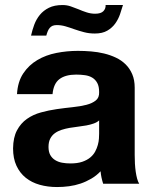

<svg xmlns="http://www.w3.org/2000/svg" viewBox="-20 -734 614 767"><path d="M376 -252.9Q367.2 -245.1 354 -240.5Q340.8 -235.8 325 -232.9Q309.1 -230 292 -228Q274.9 -226.1 257.8 -223.1Q241.2 -220.2 226.1 -215.3Q210.9 -210.4 199.2 -201.9Q187.5 -193.4 180.7 -180.2Q173.8 -167 173.8 -147Q173.8 -127.4 180.9 -114.7Q188 -102.1 200.2 -94.5Q212.4 -86.9 228 -84Q243.7 -81.1 261.2 -81.1Q289.1 -81.1 308.3 -87.6Q327.6 -94.2 340.3 -104.7Q353 -115.2 360.1 -128.4Q367.2 -141.6 370.8 -155Q374.5 -168.5 375.2 -180.2Q376 -191.9 376 -200.2ZM47.9 -357.9Q50.8 -407.7 73 -440.9Q95.2 -474.1 129.2 -494.1Q163.1 -514.2 205.3 -522.5Q247.6 -530.8 291 -530.8Q316.9 -530.8 343.8 -528.6Q370.6 -526.4 395.8 -520.3Q420.9 -514.2 443.1 -503.7Q465.3 -493.2 481.9 -476.8Q498.5 -460.4 508.3 -437.5Q518.1 -414.6 518.1 -383.8V-115.2Q518.1 -97.7 519 -80.3Q520 -63 522.2 -47.9Q524.4 -32.7 527.8 -20.3Q531.2 -7.8 536.1 0H392.1Q388.2 -12.2 385.5 -24.7Q382.8 -37.1 381.8 -49.8Q365.2 -32.2 344.7 -20.3Q324.2 -8.3 302 -0.7Q279.8 6.8 255.9 10Q231.9 13.2 208 13.2Q170.9 13.2 138.7 4.2Q106.4 -4.9 82.8 -23.9Q59.1 -43 45.7 -72Q32.2 -101.1 32.2 -141.1Q32.7 -185.1 47.9 -213.4Q63 -241.7 87.6 -259Q112.3 -276.4 143.6 -284.9Q174.8 -293.5 207 -298.1Q239.3 -302.7 270.3 -305.9Q301.3 -309.1 325 -315.2Q348.6 -321.3 362.8 -332.8Q377 -344.2 376 -366.2Q376 -388.7 368.7 -402.3Q361.3 -416 348.9 -423.6Q336.4 -431.2 319.6 -433.6Q302.7 -436 284.2 -436Q241.7 -436 217.8 -418.2Q193.8 -400.4 189.9 -357.9ZM471.2 -713.9Q466.3 -697.3 459.5 -677.2Q452.6 -657.2 440.4 -640.1Q428.2 -623 408.7 -611.6Q389.2 -600.1 358.9 -600.1Q335.4 -600.1 315.4 -605.5Q295.4 -610.8 276.9 -617.2Q258.3 -624 241.2 -628.9Q224.1 -633.8 207 -633.8Q196.8 -633.8 189.9 -630.9Q183.1 -627.9 178.5 -622.3Q173.8 -616.7 170.7 -609.1Q167.5 -601.6 165 -591.8H104Q108.9 -613.8 116.9 -635.5Q125 -657.2 139.2 -674.6Q153.3 -691.9 175.3 -702.9Q197.3 -713.9 230 -713.9Q247.1 -713.9 262.7 -708.5Q278.3 -703.1 293.9 -696.8Q309.6 -689.9 326.2 -684.6Q342.8 -679.2 359.9 -679.2Q383.3 -679.2 393.1 -689.5Q402.8 -699.7 401.9 -713.9Z"/></svg>

Font: XB Khoramshahr
Style: Bold
Weight: 700
Designer: Behnam
Foundry: Irmug
Version: Version 8.005 2009